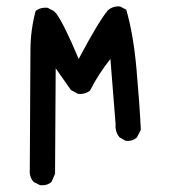

<svg xmlns="http://www.w3.org/2000/svg" viewBox="-20 -439 540 593"><path d="M104 133 84 123Q70 107 72 86Q74 -218 74 -281.5Q74 -345 90 -405Q105 -417 127 -415L146 -405L154 -397Q178 -364 223 -257Q284 -372 313 -407Q329 -421 351 -419L370 -409Q392 -333 401.5 -226.5Q411 -120 415 -38L403 -15Q390 -2 368 -4L349 -15Q335 -32 337 -56L321 -257Q302 -233 286.5 -209Q271 -185 258 -159Q242 -147 221 -149L199 -161L152 -228L150 98L139 123Q125 135 104 133Z"/></svg>

Font: Kosefont JP
Style: Regular
Weight: 400
Designer: Nozomi Seto 瀬戸のぞみ
Version: Version 3.00;June 19, 2020